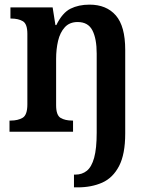

<svg xmlns="http://www.w3.org/2000/svg" viewBox="-20 -568 650 828"><path d="M299 240V185H305Q334 185 354.5 168.5Q375 152 386 112.5Q397 73 397 4V-337Q397 -401 378.5 -437Q360 -473 315 -473Q280 -473 259.5 -450.5Q239 -428 230.5 -392Q222 -356 222 -314V-114Q222 -71 241.5 -59.5Q261 -48 292 -48H295V0H21V-48H26Q57 -48 77.5 -60Q98 -72 98 -118V-422Q98 -465 78.5 -476.5Q59 -488 28 -488H25V-536H207L219 -460H223Q249 -513 284 -530.5Q319 -548 366 -548Q439 -548 479.5 -501.5Q520 -455 520 -353V8Q520 97 493.5 148Q467 199 421 219.5Q375 240 315 240Z"/></svg>

Font: Noto Serif SemiCondensed SemiBold
Style: Regular
Weight: 600
Width: 4
Designer: Monotype Design Team
Foundry: Monotype Imaging Inc.
Version: Version 2.013; ttfautohint (v1.8.4.7-5d5b)